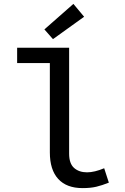

<svg xmlns="http://www.w3.org/2000/svg" viewBox="-20 -954 640 986"><path d="M404 12Q322 12 279 -35Q236 -82 236 -171V-630H68V-709H335V-165Q335 -114 360.5 -91.5Q386 -69 427 -69Q465 -69 515 -90L539 -16Q504 -2 474.5 5Q445 12 404 12ZM252 -753 208 -803 357 -934 412 -868Z"/></svg>

Font: Source Code Pro Medium
Style: Regular
Weight: 500
Monospace: yes
Designer: Paul D. Hunt, Teo Tuominen
Foundry: Adobe Systems Incorporated
Version: Version 2.030;PS 1.000;hotconv 16.6.51;makeotf.lib2.5.65220